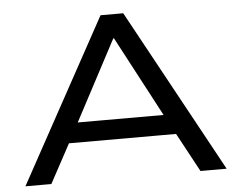

<svg xmlns="http://www.w3.org/2000/svg" viewBox="-51 -765 1022 826"><g transform="rotate(-5 460.5 -352.5)"><path d="M26 0 412 -705H510L895 0H782L674 -200L728 -168H191L246 -200L138 0ZM458 -601 262 -231 228 -254H691L657 -231L461 -601Z"/></g></svg>

Font: Nunito Sans 10pt Expanded Medium
Style: Regular
Weight: 500
Width: 7
Designer: Vernon Adams
Foundry: Vernon Adams
Version: Version 3.101;gftools[0.9.27]